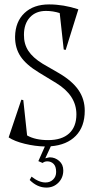

<svg xmlns="http://www.w3.org/2000/svg" viewBox="-20 -640 422 865"><path d="M19 -21 76.2 -190.9 85 -189 102.1 -29.8Q139.2 -8.8 196.8 -8.8Q258.3 -8.8 291.3 -38.8Q324.2 -68.8 324.2 -125Q324.2 -210.4 232.9 -266.1L155.8 -313Q97.7 -348.1 72.5 -386Q47.4 -423.8 47.9 -475.1Q49.3 -542.5 90.3 -581.3Q131.3 -620.1 201.2 -620.1Q266.1 -620.1 333 -598.1L275.9 -415L267.1 -417L249 -581.1Q218.8 -590.8 187 -590.8Q141.6 -590.8 114.7 -561.8Q87.9 -532.7 87.9 -482.9Q87.4 -442.4 107.4 -411.4Q127.4 -380.4 171.9 -353L246.1 -310.1Q305.2 -275.4 333.5 -234.4Q361.8 -193.4 361.8 -141.1Q361.8 -69.3 321.5 -28.1Q281.2 13.2 209 19L184.1 73.2Q199.7 68.8 204.1 68.8Q228 68.8 246.6 85Q265.1 101.1 265.1 127.9Q265.1 160.6 243.2 182.9Q221.2 205.1 189 205.1Q147.9 205.1 113.8 170.9L122.1 155.8Q155.3 182.1 185.1 182.1Q205.6 182.1 219.2 168.9Q232.9 155.8 232.9 134.8Q232.9 109.9 221.4 98.4Q210 86.9 192.9 86.9Q180.7 86.9 171.9 94.2L152.8 85.9L182.1 20Q137.7 19 91.6 7.8Q45.4 -3.4 19 -21Z"/></svg>

Font: Halibut Cnd Thin
Style: Regular
Weight: 250
Width: 3
Designer: Matteo Maggi
Foundry: Collletttivo
Version: Version 3.080 | FøM Fix